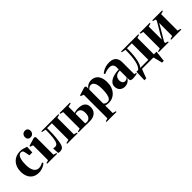

<svg xmlns="http://www.w3.org/2000/svg" viewBox="219 -2028 3560 3560"><g transform="rotate(-45 1999.0 -248.0)"><path d="M248 11Q172.5 11 121.2 -21.2Q70 -53.5 44 -111.2Q18 -169 18 -244.5Q18 -306.5 36.5 -357.2Q55 -408 89 -444.5Q123 -481 170 -500.8Q217 -520.5 274 -520.5Q316 -520.5 345 -513Q374 -505.5 394.5 -497Q415 -488.5 429.5 -486.5L424 -343H348.5L327.5 -447.5Q325 -461 318.8 -471.2Q312.5 -481.5 301.5 -487.8Q290.5 -494 272.5 -494Q244.5 -494 222.2 -470.8Q200 -447.5 187.5 -398.2Q175 -349 175 -269.5Q175 -211.5 184.5 -170Q194 -128.5 211.8 -101.8Q229.5 -75 254.5 -62.2Q279.5 -49.5 309.5 -49.5Q326.5 -49.5 346.8 -54Q367 -58.5 386.2 -66.8Q405.5 -75 418.5 -85.5L430.5 -60Q417 -44.5 388.2 -28Q359.5 -11.5 323 -0.2Q286.5 11 248 11Z M471.5 0V-18.5L528.5 -35.5V-425L471 -447V-465L633 -514H651.5L671.5 -495V-35.5L732 -18.5V0ZM600 -563Q565.5 -563 546.2 -584Q527 -605 527 -637.5Q527 -675.5 550 -700.5Q573 -725.5 612 -725.5H613Q648 -725.5 667 -704.8Q686 -684 686 -651Q686 -614.5 663 -588.8Q640 -563 601 -563Z M801 10Q785 10 774.8 8.2Q764.5 6.5 757 4L749 -123Q759 -120.5 773.5 -118.8Q788 -117 803 -117Q837.5 -117 858.2 -152.2Q879 -187.5 888.2 -264.8Q897.5 -342 897.5 -467L819 -484V-502.5H1267V-484L1206 -467V-35.5L1268.5 -18.5V0H993.5V-18.5L1063 -35.5V-469H937V-419.5Q937 -317 930.2 -240.8Q923.5 -164.5 913.8 -115.2Q904 -66 894 -45.5Q878 -12.5 853 -1.2Q828 10 801 10Z M1295 0V-18.5L1357.5 -35.5V-467L1296.5 -484V-502.5H1570.5V-484L1498 -467V-305Q1511 -310 1526 -314Q1541 -318 1560 -320.2Q1579 -322.5 1602.5 -322.5Q1655.5 -322.5 1696.8 -307.8Q1738 -293 1761.5 -259.8Q1785 -226.5 1785 -171.5Q1785 -116.5 1760.8 -77.5Q1736.5 -38.5 1690.8 -17.8Q1645 3 1579.5 3Q1568 3 1546.8 2.5Q1525.5 2 1501 1.5Q1476.5 1 1454.2 0.5Q1432 0 1417.5 0ZM1538 -27Q1581.5 -27 1610.8 -60Q1640 -93 1640 -163.5Q1640 -230.5 1613.2 -260Q1586.5 -289.5 1548 -289.5Q1535 -289.5 1520.8 -287.5Q1506.5 -285.5 1498 -282V-32.5Q1505 -30 1515.8 -28.5Q1526.5 -27 1538 -27Z M1797.5 230V211.5L1855.5 194.5L1855 -425L1797.5 -447V-465L1953 -514H1974L1996.5 -496.5L1994.5 -442.5Q2000.5 -456.5 2020.2 -475Q2040 -493.5 2070.2 -507.2Q2100.5 -521 2136 -521Q2200 -521 2243 -491.8Q2286 -462.5 2307.5 -408.2Q2329 -354 2329 -278Q2329 -209.5 2309.2 -155.5Q2289.5 -101.5 2255 -64.5Q2220.5 -27.5 2176.8 -8.2Q2133 11 2085 11Q2056 11 2030.5 6.8Q2005 2.5 1994 -1.5L1995 67.5V195L2059 211.5V230ZM2073 -17.5Q2108.5 -17.5 2130.8 -44.8Q2153 -72 2163.5 -125.8Q2174 -179.5 2174 -258.5Q2174 -316.5 2166.5 -355.5Q2159 -394.5 2145.5 -418Q2132 -441.5 2114.2 -451.8Q2096.5 -462 2077 -462Q2053.5 -462 2037 -453.5Q2020.5 -445 2010.5 -434.5Q2000.5 -424 1995 -417.5V-57Q2004 -40 2026 -28.8Q2048 -17.5 2073 -17.5Z M2501.5 10.5Q2461.5 10.5 2430 -6.5Q2398.5 -23.5 2380.8 -54.5Q2363 -85.5 2363 -128Q2363 -175.5 2389.5 -208.2Q2416 -241 2458.8 -260.8Q2501.5 -280.5 2550.8 -289.2Q2600 -298 2645.5 -298V-356Q2645.5 -382.5 2635.5 -403.2Q2625.5 -424 2605.5 -436.2Q2585.5 -448.5 2554 -448.5Q2506 -448.5 2468 -437.8Q2430 -427 2406.5 -416.5L2394 -438.5Q2411.5 -455.5 2441.8 -473.5Q2472 -491.5 2514.2 -504.5Q2556.5 -517.5 2611 -517.5Q2666.5 -517.5 2705.8 -499Q2745 -480.5 2766 -441.5Q2787 -402.5 2787 -340V-31.5L2828 -24.5V-6.5Q2817.5 -4.5 2799.8 -0.8Q2782 3 2760.5 5.8Q2739 8.5 2716 8.5Q2684 8.5 2665.8 0.8Q2647.5 -7 2647.5 -34.5V-78.5Q2639.5 -59 2619.5 -38.2Q2599.5 -17.5 2569.8 -3.5Q2540 10.5 2501.5 10.5ZM2572 -59Q2592.5 -59 2612.8 -67.8Q2633 -76.5 2645.5 -94.5V-270.5Q2600 -270.5 2569 -255.2Q2538 -240 2522.5 -212.5Q2507 -185 2507 -148.5Q2507 -122.5 2515.5 -102.2Q2524 -82 2538.8 -70.5Q2553.5 -59 2572 -59Z M2883 0V-31L2893 -36Q2918 -57 2936.5 -93.2Q2955 -129.5 2967 -182.8Q2979 -236 2985 -306.8Q2991 -377.5 2991 -467L2910 -484V-502.5H3363V-484L3303.5 -467V0ZM2947 -36H3159.5V-469H3031V-435Q3031 -356 3025 -290.8Q3019 -225.5 3007.8 -174.8Q2996.5 -124 2981.2 -88.8Q2966 -53.5 2947 -36ZM2840 180Q2841.5 144.5 2842.8 108.8Q2844 73 2845.2 36.8Q2846.5 0.5 2847.5 -36H3009.5L2959 -3.5Q2953.5 9.5 2944.2 33Q2935 56.5 2924.5 83.8Q2914 111 2904.8 136.8Q2895.5 162.5 2889.5 180ZM3302.5 180Q3298 160.5 3292 134.8Q3286 109 3279.2 82.8Q3272.5 56.5 3266.2 33.8Q3260 11 3255 -2.5L3236 -35H3374.5Q3372 -15.5 3369.2 6.8Q3366.5 29 3363.8 52.5Q3361 76 3358.2 98.8Q3355.5 121.5 3353 142.2Q3350.5 163 3349 180Z M3396.5 0V-18.5L3459 -35.5V-467L3397.5 -484V-502.5H3663.5V-484L3601 -467V-124L3644 -202L3784.5 -438.5V-467L3728.5 -484V-502.5H3988V-484L3926 -467V-35.5L3989 -18.5V0H3722V-18.5L3784.5 -35.5V-378.5L3741.5 -300.5L3601 -64V-35.5L3657 -18.5V0Z"/></g></svg>

Font: Merriweather 144pt
Style: Bold
Weight: 700
Version: Version 2.100